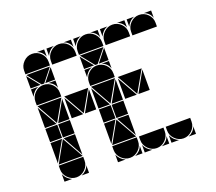

<svg xmlns="http://www.w3.org/2000/svg" viewBox="-112 -809 1076 958"><g transform="rotate(-20 426.0 -329.5)"><path d="M284 -657Q311 -657 330 -638Q349 -619 349 -592V-572H219V-592Q219 -618 238.5 -637.5Q258 -657 284 -657ZM142 -492Q169 -492 188 -473Q207 -454 207 -427V-407H77V-427Q77 -453 96.5 -472.5Q116 -492 142 -492ZM142 -657Q169 -657 188 -638Q207 -619 207 -592V-572H77V-592Q77 -618 96.5 -637.5Q116 -657 142 -657ZM568 -657Q595 -657 614 -638Q633 -619 633 -592V-572H503V-592Q503 -618 522.5 -637.5Q542 -657 568 -657ZM426 -492Q453 -492 472 -473Q491 -454 491 -427V-407H361V-427Q361 -453 380.5 -472.5Q400 -492 426 -492ZM710 -657Q737 -657 756 -638Q775 -619 775 -592V-572H645V-592Q645 -618 664.5 -637.5Q684 -657 710 -657ZM426 -657Q453 -657 472 -638Q491 -619 491 -592V-572H361V-592Q361 -618 380.5 -637.5Q400 -657 426 -657ZM568 -2Q542 -2 522.5 -21.5Q503 -41 503 -67V-87H633V-67Q633 -41 613.5 -21.5Q594 -2 568 -2ZM710 -2Q684 -2 664.5 -21.5Q645 -41 645 -67V-87H775V-67Q775 -41 755.5 -21.5Q736 -2 710 -2ZM426 -2Q400 -2 380.5 -21.5Q361 -41 361 -67V-87H491V-67Q491 -41 471.5 -21.5Q452 -2 426 -2ZM142 -2Q116 -2 96.5 -21.5Q77 -41 77 -67V-87H207V-67Q207 -41 187.5 -21.5Q168 -2 142 -2ZM363 -92 426 -205 490 -92ZM79 -92 142 -205 206 -92ZM221 -402H348L284 -290ZM206 -402 142 -290 79 -402ZM632 -402 568 -290 505 -402ZM490 -402 426 -290 363 -402ZM205 -567 149 -497H136L80 -567ZM489 -567 433 -497H420L364 -567ZM424 -212H361V-282H424ZM140 -212H77V-282H140ZM491 -212H429V-282H491ZM207 -212H145V-282H207ZM77 -287V-395L138 -287ZM503 -287V-395L564 -287ZM361 -287V-395L422 -287ZM219 -287V-395L280 -287ZM361 -207H422L361 -99ZM77 -207H138L77 -99ZM633 -287H573L633 -395ZM207 -287H147L207 -395ZM349 -287H289L349 -395ZM491 -207V-99L431 -207ZM207 -207V-99L147 -207ZM491 -287H431L491 -395ZM361 -497V-563L414 -497ZM77 -497V-563L130 -497ZM207 -497H155L207 -563ZM491 -497H439L491 -563ZM503 -42Q515 -14 543 -2H503ZM77 -42Q89 -14 117 -2H77ZM645 -42Q657 -14 685 -2H645ZM361 -42Q373 -14 401 -2H361ZM361 -492H401Q387 -487 377 -477Q367 -467 361 -453ZM594 -2Q608 -8 618 -18Q628 -28 633 -42V-2ZM736 -2Q750 -8 760 -18Q770 -28 775 -42V-2ZM361 -657H401Q387 -652 377 -642Q367 -632 361 -618ZM645 -657H685Q671 -652 661 -642Q651 -632 645 -618ZM77 -492H117Q103 -487 93 -477Q83 -467 77 -453ZM168 -2Q182 -8 192 -18Q202 -28 207 -42V-2ZM219 -657H259Q245 -652 235 -642Q225 -632 219 -618ZM452 -2Q466 -8 476 -18Q486 -28 491 -42V-2ZM503 -657H543Q529 -652 519 -642Q509 -632 503 -618ZM349 -657V-618Q339 -647 310 -657ZM633 -657V-618Q623 -647 594 -657ZM775 -657V-618Q765 -647 736 -657ZM491 -492V-453Q481 -482 452 -492ZM491 -657V-618Q481 -647 452 -657ZM207 -492V-453Q197 -482 168 -492ZM207 -657V-618Q197 -647 168 -657Z"/></g></svg>

Font: CAT DyFa
Style: Regular
Weight: 400
Designer: Peter Wiegel
Foundry: Peter Wiegel
Version: Version 1.001; ttfautohint (v1.3)